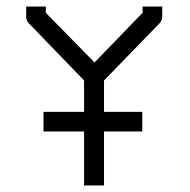

<svg xmlns="http://www.w3.org/2000/svg" viewBox="-20 -617 580 587"><path d="M113 -245V-275H237V-371L69 -545Q60 -554 60 -566V-597H120V-578L269 -426L416 -578V-597H476V-568Q476 -554 468 -546L298 -371V-275H415V-245V-215H298V-50H237V-215H113Z"/></svg>

Font: 3270 Nerd Font Mono
Style: Regular
Weight: 400
Monospace: yes
Version: Version 3.0.1;Nerd Fonts 3.0.0